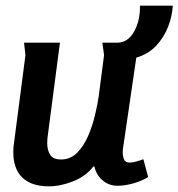

<svg xmlns="http://www.w3.org/2000/svg" viewBox="-20 -648 631 679"><path d="M192 -497 149 -169Q148 -162 147.5 -155.5Q147 -149 147 -142Q147 -117 157.5 -100.5Q168 -84 196 -84Q229 -84 252.5 -107.5Q276 -131 291.5 -167Q307 -203 316 -241Q325 -279 329 -307L348 -453L342 -497H394Q432 -497 454 -536Q476 -575 475 -628H591Q589 -591 574.5 -553.5Q560 -516 532.5 -486.5Q505 -457 462 -444L416 -130Q415 -125 414.5 -119.5Q414 -114 414 -109Q414 -96 418.5 -84.5Q423 -73 439 -73Q449 -73 463 -77Q477 -81 487 -85L504 -22Q482 -8 451.5 0.5Q421 9 396 9Q365 9 342.5 -10.5Q320 -30 314 -59H310Q284 -25 239 -7Q194 11 153 11Q92 11 59.5 -19.5Q27 -50 27 -111Q27 -128 30 -146L70 -453L65 -497Z"/></svg>

Font: Rosario
Style: Bold Italic
Weight: 700
Italic angle: -8.05°
Designer: Hector Gatti
Foundry: Omnibus Type
Version: Version 1.101; ttfautohint (v1.8.1.43-b0c9)